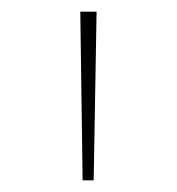

<svg xmlns="http://www.w3.org/2000/svg" viewBox="-20 -678 304 330"><path d="M118 -658H146L141 -368H122Z"/></svg>

Font: Ysabeau Infant Extralight
Style: Regular
Weight: 200
Designer: Christian Thalmann (Catharsis Fonts)
Version: Version 0.003